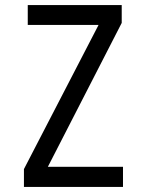

<svg xmlns="http://www.w3.org/2000/svg" viewBox="-20 -734 570 754"><path d="M74 0H463V-79H168L458 -644V-714H89V-636H367L74 -70Z"/></svg>

Font: Noto Sans Mono Condensed
Style: Regular
Weight: 400
Width: 3
Designer: Monotype Design Team
Foundry: Monotype Imaging Inc.
Version: Version 2.014